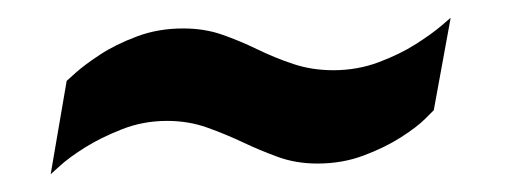

<svg xmlns="http://www.w3.org/2000/svg" viewBox="-20 -409 585 216"><path d="M37 -213 55 -318Q55 -318 65 -327Q75 -336 92.5 -347.5Q110 -359 134 -368Q158 -377 186 -377Q210 -377 230 -370Q250 -363 269.5 -353.5Q289 -344 310 -337Q331 -330 355 -330Q382 -330 406 -339Q430 -348 448 -359.5Q466 -371 476.5 -380Q487 -389 487 -389L468 -285Q468 -285 458.5 -275.5Q449 -266 431 -254.5Q413 -243 389 -234Q365 -225 337 -225Q313 -225 292.5 -232.5Q272 -240 253 -249Q234 -258 213 -265.5Q192 -273 168 -273Q141 -273 117 -263.5Q93 -254 75.5 -243Q58 -232 47.5 -222.5Q37 -213 37 -213Z"/></svg>

Font: Archivo Condensed
Style: Bold Italic
Weight: 700
Width: 3
Italic angle: -10°
Designer: Hector Gatti
Foundry: Omnibus-Type
Version: Version 2.001